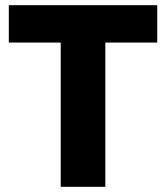

<svg xmlns="http://www.w3.org/2000/svg" viewBox="-20 -720 640 740"><path d="M214 0V-556H14V-700H586V-556H386V0Z"/></svg>

Font: Red Hat Mono VF Light
Style: Regular
Weight: 300
Monospace: yes
Designer: Pentagram, MCKL
Foundry: Pentagram, MCKL
Version: Version 1.023